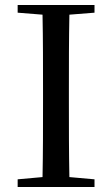

<svg xmlns="http://www.w3.org/2000/svg" viewBox="-20 -752 451 772"><path d="M51 -701 151 -693C153 -593 153 -493 153 -392V-339C153 -239 153 -138 151 -40L51 -31V0H360V-31L259 -40C257 -140 257 -239 257 -340V-392C257 -493 257 -593 259 -693L360 -701V-732H51Z"/></svg>

Font: Noto Serif JP Medium
Style: Regular
Weight: 500
Designer: Ryoko NISHIZUKA 西塚涼子 (kana & ideographs); Frank Grießhammer (Latin, Greek & Cyrillic); Wenlong ZHANG 张文龙 (bopomofo); San
Foundry: Adobe
Version: Version 2.001;hotconv 1.1.0;makeotfexe 2.6.0